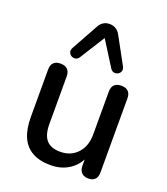

<svg xmlns="http://www.w3.org/2000/svg" viewBox="-142 -869 852 978"><g transform="rotate(20 284.5 -380.5)"><path d="M245 9Q186 9 146.5 -13Q107 -35 87.5 -78.5Q68 -122 68 -188V-444Q68 -470 81 -482.5Q94 -495 118 -495Q142 -495 155.5 -482.5Q169 -470 169 -444V-187Q169 -128 193 -100Q217 -72 269 -72Q326 -72 361.5 -110.5Q397 -149 397 -212V-444Q397 -470 410 -482.5Q423 -495 448 -495Q472 -495 485 -482.5Q498 -470 498 -444V-44Q498 7 449 7Q426 7 413 -6.5Q400 -20 400 -44V-129L413 -107Q393 -51 349 -21Q305 9 245 9ZM421 -590Q428 -576 424 -565Q420 -554 410 -548.5Q400 -543 388.5 -545Q377 -547 369 -559L284 -694L199 -559Q191 -547 179.5 -545Q168 -543 158 -548.5Q148 -554 144 -565Q140 -576 147 -590L226 -733Q236 -752 250.5 -761Q265 -770 284 -770Q303 -770 318 -761Q333 -752 343 -733Z"/></g></svg>

Font: Nunito ExtraLight SemiBold
Style: Regular
Weight: 600
Version: Version 3.602